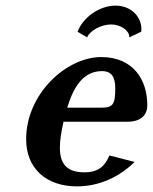

<svg xmlns="http://www.w3.org/2000/svg" viewBox="-20 -653 544 683"><path d="M375 -566C411 -566 440 -543 440 -522V-520L482 -540C483 -543 483 -546 483 -549C483 -595 445 -633 391 -633C333 -633 274 -590 256 -540L290 -520C298 -542 338 -566 375 -566ZM73 -158C73 -54 144 10 254 10C336 10 407 -26 459 -77L369 -100C354 -63 331 -40 280 -40C216 -40 193 -72 193 -128C193 -154 198 -185 206 -220H433C484 -220 504 -246 504 -279C504 -369 454 -450 340 -450C216 -450 73 -319 73 -158ZM219 -270C244 -351 280 -400 343 -400C379 -400 390 -376 390 -339C390 -284 383 -270 342 -270Z"/></svg>

Font: Pfennig
Style: BoldItalic
Weight: 700
Italic angle: -13°
Version: Version 20100423